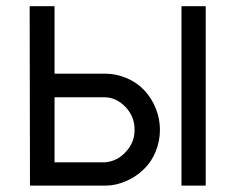

<svg xmlns="http://www.w3.org/2000/svg" viewBox="-20 -582 738 602"><path d="M151 -562.5V-351H310.5Q343.5 -351 376 -337.5Q408.5 -324 431.5 -300Q455.5 -274.5 468.5 -242Q481.5 -209.5 481.5 -175Q481.5 -140.5 468.5 -107.8Q455.5 -75 431.5 -52Q407.5 -28 375 -14Q342.5 0 310.5 0H74L73 -562.5ZM625 -562.5V0H549V-562.5ZM151 -73H307.5Q347.5 -75.5 375 -106.5Q402 -135.5 402 -175Q402 -215.5 375 -245Q345 -277 307.5 -277H151Z"/></svg>

Font: Russisch Sans
Style: Regular
Weight: 400
Designer: Michael Sharanda (font) & Cristiano Sobral (main changes)
Foundry: Michael Sharanda
Version: Version 2.00;October 25, 2020;FontCreator 13.0.0.2681 64-bit